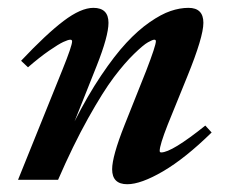

<svg xmlns="http://www.w3.org/2000/svg" viewBox="-20 -458 586 489"><path d="M25.9 0 139.2 -280.8Q163.6 -341.3 163.6 -352.5Q163.6 -356.9 159.2 -356.9Q153.8 -356.9 141.6 -351.3Q129.4 -345.7 105 -328.9Q80.6 -312 51.3 -286.6L33.7 -303.2Q97.7 -371.1 141.8 -404.5Q186 -438 217.8 -438Q256.3 -438 256.3 -399.9Q256.3 -366.2 226.1 -290L169.9 -148.9Q203.1 -214.4 237.5 -265.6Q272 -316.9 301.8 -348.9Q331.5 -380.9 361.1 -401.4Q390.6 -421.9 414.3 -429.9Q438 -438 460 -438Q498 -438 498 -399.9Q498 -363.8 457 -263.2L407.2 -140.6Q386.7 -88.4 386.7 -73.7Q386.7 -69.8 390.6 -69.8Q417.5 -69.8 502.9 -138.2L519 -120.6Q451.7 -54.7 395.3 -21.7Q338.9 11.2 304.2 11.2Q265.6 11.2 265.6 -26.9Q265.6 -59.6 296.9 -138.7L352.5 -278.3Q377 -341.8 377 -353Q377 -356.9 373 -356.9Q368.7 -356.9 356.9 -350.3Q345.2 -343.8 321.3 -320.6Q297.4 -297.4 270 -261.2Q242.7 -225.1 204.3 -156.5Q166 -87.9 127.9 0Z"/></svg>

Font: Elstob 14pt
Style: Bold Italic
Weight: 700
Italic angle: -20°
Designer: Peter S. Baker
Version: Version 1.015